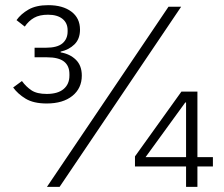

<svg xmlns="http://www.w3.org/2000/svg" viewBox="-20 -724 869 744"><path d="M157 -539Q202 -539 222 -556Q242 -573 242 -602V-607Q242 -635 222 -651Q202 -667 166 -667Q133 -667 112 -655Q91 -643 76 -621L44 -646Q61 -670 90.5 -687Q120 -704 167 -704Q223 -704 256.5 -679Q290 -654 290 -609Q290 -573 268.5 -552Q247 -531 215 -524V-521Q251 -515 274 -492.5Q297 -470 297 -431Q297 -382 260.5 -352.5Q224 -323 161 -323Q110 -323 79.5 -341.5Q49 -360 31 -385L65 -410Q81 -388 102 -374Q123 -360 161 -360Q204 -360 226.5 -379Q249 -398 249 -431V-437Q249 -469 228 -485.5Q207 -502 162 -502H114V-539ZM162 0 633 -698H682L211 0ZM701 0V-79H503V-118L683 -369H745V-115H805V-79H745V0ZM701 -327H698L544 -115H701Z"/></svg>

Font: IBM Plex Sans Arabic Light
Style: Regular
Weight: 300
Designer: Mike Abbink, Paul van der Laan, Pieter van Rosmalen, Wael Morcos, Khajak Apelian
Foundry: Bold Monday
Version: Version 1.2